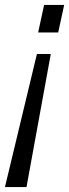

<svg xmlns="http://www.w3.org/2000/svg" viewBox="-65 -567 279 775"><path d="M89 -436H170L194 -547H113ZM-45 188H42L140 -349H84Z"/></svg>

Font: League Gothic Condensed Italic
Style: Regular
Weight: 400
Width: 3
Designer: The League of Moveable Type
Version: Version 1.600; ttfautohint (v1.8.3)